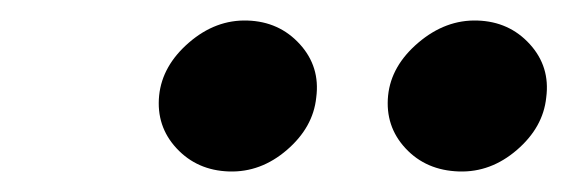

<svg xmlns="http://www.w3.org/2000/svg" viewBox="-20 -734 553 187"><path d="M358 -641Q361 -670 387.5 -692.5Q414 -715 445 -714Q476 -713 496 -691Q516 -669 512 -639Q509 -610 483.5 -588Q458 -566 427 -567Q395 -568 375 -589.5Q355 -611 358 -641ZM135 -641Q138 -670 164 -692.5Q190 -715 221 -714Q252 -713 272 -691Q292 -669 288 -639Q285 -610 259.5 -588Q234 -566 203 -567Q172 -568 152 -589.5Q132 -611 135 -641Z"/></svg>

Font: Jost* 600 Semi
Style: Italic
Weight: 600
Italic angle: -10°
Version: Version 3.500